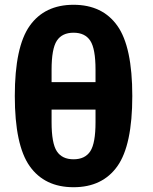

<svg xmlns="http://www.w3.org/2000/svg" viewBox="-20 -772 640 804"><path d="M534 -370Q534 -164 471.5 -76Q409 12 288 12Q167 12 104.5 -76Q42 -164 42 -370Q42 -576 104.5 -664Q167 -752 288 -752Q409 -752 471.5 -664Q534 -576 534 -370ZM196 -428H380V-480Q380 -568 358 -601.5Q336 -635 288 -635Q240 -635 218 -601.5Q196 -568 196 -480ZM380 -260V-313H196V-260Q196 -172 218 -138.5Q240 -105 288 -105Q336 -105 358 -138.5Q380 -172 380 -260Z"/></svg>

Font: iA Writer Quattro V
Style: Regular
Weight: 400
Designer: Mike Abbink, Paul van der Laan, Pieter van Rosmalen, Oliver Reichenstein
Foundry: Information Architects Inc.
Version: Version 2.000